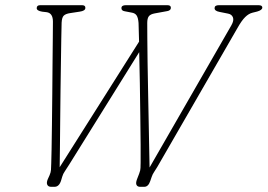

<svg xmlns="http://www.w3.org/2000/svg" viewBox="-20 -720 1031 740"><path d="M807 -688.5Q807 -700 823.5 -700H976Q991.5 -700 991 -690.5Q990.5 -681 971 -675.5L953 -671Q938.5 -667.5 925 -654.2Q911.5 -641 895.5 -612.5L586.5 -77Q580 -66 574 -57.2Q568 -48.5 564.5 -38L559 -22Q551.5 0 536 0H520Q510 0 506.2 -7.2Q502.5 -14.5 508 -29L516.5 -51Q521.5 -64 521.5 -73Q521.5 -82 522 -94Q522.5 -114.5 522 -162.2Q521.5 -210 520.8 -272Q520 -334 519 -399Q518 -464 516.5 -519L246.5 -85.5Q236 -68.5 229.5 -59.2Q223 -50 220 -39.5L215.5 -24.5Q208 0 190 0H177Q166 0 162.2 -8Q158.5 -16 164 -29L171 -44.5Q176 -56 176.5 -65.5Q177 -75 177.5 -90.5Q178 -104.5 178.8 -144.2Q179.5 -184 180.2 -239.2Q181 -294.5 181.5 -355.5Q182 -416.5 182.5 -473.8Q183 -531 183.5 -574.2Q184 -617.5 184 -636.5Q184 -669.5 160 -673L142.5 -675Q121.5 -678.5 121.5 -688.5Q121.5 -700 135 -700H296Q309.5 -700 309 -689.5Q309 -678 286.5 -675L250.5 -669.5Q233.5 -667 226 -660Q218.5 -653 217.5 -632.5Q217 -612 216.2 -571.2Q215.5 -530.5 214.8 -477.8Q214 -425 213.2 -367.2Q212.5 -309.5 212 -253.8Q211.5 -198 211 -151.5Q210.5 -105 210 -75.5L516 -559.5Q514.5 -609 514 -631.5Q512.5 -651.5 506.5 -660.5Q500.5 -669.5 487 -671.5L461 -676.5Q448 -678.5 448 -688.5Q448 -700 465 -700H625Q638.5 -700 638.5 -690.5Q638.5 -684 633.8 -680.8Q629 -677.5 623.5 -677L577 -668.5Q560 -665.5 553.8 -657.5Q547.5 -649.5 547.5 -631.5Q547.5 -611.5 547.8 -571.2Q548 -531 548.8 -478Q549.5 -425 550.8 -367Q552 -309 553 -253.2Q554 -197.5 555 -150.8Q556 -104 556.5 -74.5L871.5 -622Q882.5 -641 877.8 -653Q873 -665 859 -667.5L826.5 -674Q807 -677.5 807 -688.5Z"/></svg>

Font: Fraunces 72pt S100 Thin
Style: Italic
Weight: 100
Italic angle: -16°
Version: Version 1.000; ttfautohint (v1.8.3)